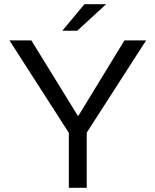

<svg xmlns="http://www.w3.org/2000/svg" viewBox="-20 -892 738 912"><path d="M307 0V-261L25 -700H129L349 -343H353L571 -700H674L392 -262V0ZM276 -746 381 -872H484L347 -746Z"/></svg>

Font: REM Medium Light
Style: Regular
Weight: 300
Version: Version 1.005;gftools[0.9.28]